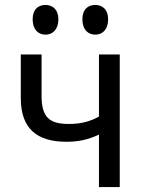

<svg xmlns="http://www.w3.org/2000/svg" viewBox="-20 -756 570 776"><path d="M365 -616C394 -616 417 -636 417 -678C417 -718 394 -736 365 -736C336 -736 313 -719 313 -678C313 -636 336 -616 365 -616ZM164 -616C192 -616 216 -636 216 -678C216 -718 192 -736 164 -736C135 -736 112 -719 112 -678C112 -636 135 -616 164 -616ZM380 0H464V-536H380V-285C343 -264 305 -255 259 -255C182 -255 148 -279 148 -369V-536H64V-360C64 -237 128 -183 249 -183C296 -183 335 -191 380 -212Z"/></svg>

Font: Noto Sans Mono Condensed
Style: Regular
Weight: 400
Width: 3
Designer: Monotype Design Team
Foundry: Monotype Imaging Inc.
Version: Version 2.014